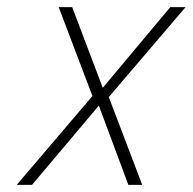

<svg xmlns="http://www.w3.org/2000/svg" viewBox="-20 -520 542 540"><path d="M145 -500H183L269 -273L459 -500H502L286 -247L380 0H341L258 -223L70 0H27L240 -250Z"/></svg>

Font: Titillium Web ExtraLight
Style: Italic
Weight: 275
Italic angle: -13°
Version: Version 1.002;PS 57.000;hotconv 1.0.70;makeotf.lib2.5.55311